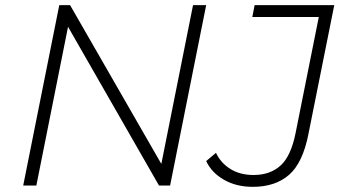

<svg xmlns="http://www.w3.org/2000/svg" viewBox="-20 -720 1333 745"><path d="M70 0 210 -700H252L606 -84L729 -700H780L640 0H597L244 -616L121 0ZM961 5Q897 5 849 -22.5Q801 -50 780 -95L818 -127Q837 -87 874.5 -64Q912 -41 964 -41Q1028 -41 1068.5 -77.5Q1109 -114 1127 -204L1217 -654H959L968 -700H1277L1177 -201Q1155 -88 1101.5 -41.5Q1048 5 961 5Z"/></svg>

Font: Montserrat Light
Style: Italic
Weight: 300
Italic angle: -11.3°
Designer: Julieta Ulanovsky
Foundry: Julieta Ulanovsky
Version: Version 9.000; ttfautohint (v1.8.4.7-5d5b)